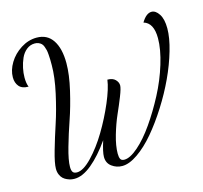

<svg xmlns="http://www.w3.org/2000/svg" viewBox="-114 -846 1121 1060"><g transform="rotate(-15 447.0 -316.5)"><path d="M501 -395Q530.8 -395 545.9 -379.6Q561 -364.3 561 -346.2Q561 -329.6 543.7 -285.9Q526.4 -242.2 505.6 -195.6Q484.9 -148.9 467.5 -89.4Q450.2 -29.8 450.2 14.2Q450.2 35.2 455.8 45.7Q461.4 56.2 478 56.2Q510.7 56.2 557.6 15.4Q604.5 -25.4 651.1 -92.5Q697.8 -159.7 738.5 -237.3Q779.3 -314.9 804.7 -397.9Q830.1 -481 830.1 -543.9Q830.1 -631.8 774.9 -647.9Q802.2 -693.8 833 -693.8Q856.4 -693.8 875.2 -665Q894 -636.2 894 -583Q894 -529.8 873 -457.5Q852.1 -385.3 817.9 -311.8Q783.7 -238.3 737.8 -166Q691.9 -93.8 644.5 -37.8Q597.2 18.1 547.6 52.5Q498 86.9 458 86.9Q425.3 86.9 398.7 67.4Q372.1 47.9 372.1 12.2Q372.1 -15.6 392.1 -78.1Q338.4 -1.5 284.9 42.7Q231.4 86.9 185.1 86.9Q175.3 86.9 165 85Q154.8 83 142.6 77.6Q130.4 72.3 121.1 63.7Q111.8 55.2 105.5 40.5Q99.1 25.9 99.1 6.8Q99.1 -24.9 118.9 -94Q138.7 -163.1 162.1 -233.6Q185.5 -304.2 205.3 -394Q225.1 -483.9 225.1 -551.8Q225.1 -571.8 224.9 -583.3Q224.6 -594.7 223.4 -611.8Q222.2 -628.9 220 -638.4Q217.8 -647.9 213.4 -659.7Q209 -671.4 202.6 -677.5Q196.3 -683.6 186.8 -687.7Q177.2 -691.9 165 -691.9Q138.7 -691.9 117.9 -675.3Q97.2 -658.7 85.4 -632.3Q73.7 -606 67.9 -578.1Q62 -550.3 62 -523.9Q62 -491.2 70.8 -470.2Q34.2 -470.2 17.1 -490.2Q0 -510.3 0 -542Q0 -583 24.9 -624.3Q49.8 -665.5 92.8 -692.9Q135.7 -720.2 183.1 -720.2Q243.7 -720.2 274.9 -672.9Q306.2 -625.5 306.2 -542Q306.2 -476.6 285.9 -389.4Q265.6 -302.2 241.5 -232.7Q217.3 -163.1 197 -91.8Q176.8 -20.5 176.8 17.1Q176.8 37.1 183.3 46.6Q189.9 56.2 207 56.2Q243.2 56.2 293 4.2Q342.8 -47.9 385.7 -119.6Q428.7 -191.4 461.7 -268.6Q494.6 -345.7 501 -395Z"/></g></svg>

Font: Dancing Script OT
Style: Regular
Weight: 400
Foundry: Pablo Impallari. www.impallari.com
Version: Version 1.000